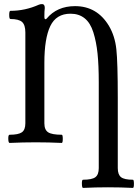

<svg xmlns="http://www.w3.org/2000/svg" viewBox="-20 -696 675 939"><path d="M386 223Q381 223 380.5 203Q380 183 386 183Q430 183 446.5 170.5Q463 158 463 126V-294Q463 -377 457 -434.5Q451 -492 436.5 -538Q422 -584 394 -606.5Q366 -629 325 -629Q255 -629 226 -568.5Q197 -508 197 -389V-93Q197 -61 215.5 -49Q234 -37 282 -37Q287 -37 287 -17Q287 3 282 3Q218 0 155 0Q92 0 27 3Q21 3 20.5 -17Q20 -37 27 -37Q70 -37 87 -49Q104 -61 104 -93V-537Q104 -574 88 -588.5Q72 -603 31 -603Q25 -603 25 -623Q25 -643 31 -643Q103 -643 170 -673Q177 -676 186 -676Q199 -676 199 -657Q197 -642 197 -615Q197 -602 202 -602Q205 -602 208 -605Q259 -666 347 -666Q455 -666 513 -569Q542 -520 549 -455.5Q556 -391 556 -218V126Q556 158 572 170.5Q588 183 630 183Q635 183 635 203Q635 223 630 223Q570 220 508 220Q447 220 386 223Z"/></svg>

Font: Junicode Cond Medium
Style: Regular
Weight: 500
Width: 3
Designer: Peter S. Baker
Version: Version 2.201